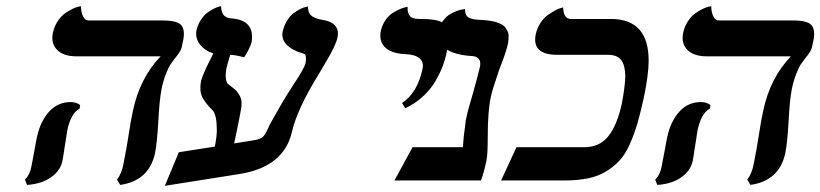

<svg xmlns="http://www.w3.org/2000/svg" viewBox="-20 -580 2636 617"><path d="M195.8 -159.2Q195.3 -154.3 192.4 -136.2Q189.5 -118.2 188 -108.9Q182.1 -68.8 180.2 -61Q173.3 -30.8 143.3 -9.8Q113.3 11.2 66.9 14.2L60.1 -2.9Q76.7 -19.5 81.1 -45.9Q84.5 -62 90.8 -97.2Q95.7 -126 99.1 -141.1Q110.4 -191.4 138.2 -221.7Q166 -252 207 -252Q225.6 -252 237.8 -242.2L235.8 -231Q207.5 -216.3 195.8 -159.2ZM499 -293Q492.2 -256.8 488.8 -190.9Q484.9 -120.1 478 -86.9Q458.5 1 366.2 14.2L356 -2.9Q371.1 -22 377 -54.2Q387.2 -106 392.1 -139.2Q400.9 -196.3 407.2 -224.1Q429.2 -329.1 496.1 -398.9H227.1Q183.6 -398.9 163.3 -419.9Q143.1 -440.9 149.9 -474.1Q154.3 -495.1 165.3 -511.7Q176.3 -528.3 188.7 -537.1Q201.2 -545.9 212.9 -551.5Q224.6 -557.1 232.4 -558.6L240.2 -560.1Q240.2 -541 246.8 -527.6Q253.4 -514.2 264.2 -514.2H503.9Q549.3 -514.2 562.3 -499.3Q575.2 -484.4 568.8 -451.2Q568.4 -448.2 566.4 -440.4Q564.5 -432.6 564 -428.2Q561 -414.6 541 -391.1Q531.2 -377.9 526.9 -371.6Q522.5 -365.2 513.7 -343.5Q504.9 -321.8 499 -293Z M732.4 -119.1 793.5 -128.9Q816.9 -132.3 825.4 -140.9Q834 -149.4 846.7 -179.2Q848.6 -182.1 860.1 -203.1Q871.6 -224.1 886.7 -249.8Q901.9 -275.4 922.4 -307.1Q957 -357.9 962.4 -378.9Q965.8 -404.8 956.5 -407.2Q919.4 -417.5 901.1 -436.5Q882.8 -455.6 888.7 -480Q893.6 -500 903.6 -515.4Q913.6 -530.8 924.6 -538.6Q935.5 -546.4 946 -551.5Q956.5 -556.6 962.9 -557.6L969.7 -559.1Q969.7 -539.6 979.5 -530.5Q989.3 -521.5 1011.7 -517.1Q1074.7 -508.3 1064.5 -459Q1063 -452.1 1059.6 -443.6Q1056.2 -435.1 1053 -428Q1049.8 -420.9 1043 -408.4Q1036.1 -396 1032.5 -389.6Q1028.8 -383.3 1019.3 -367.2Q1009.8 -351.1 1006.3 -345.2Q934.1 -228.5 917.5 -153.8Q890.6 -41.5 744.6 -20L509.8 17.1L554.7 -90.8L670.4 -108.9Q676.8 -141.6 676.8 -161.1Q676.8 -210 663.6 -225.1Q638.2 -250 629.2 -269.8Q620.1 -289.6 626.5 -321.8Q631.8 -342.3 665.5 -408.2Q637.7 -417.5 622.3 -437.5Q606.9 -457.5 611.3 -481.9Q615.7 -501 625.5 -516.1Q635.3 -531.2 646.2 -539.1Q657.2 -546.9 667.2 -552Q677.2 -557.1 683.6 -558.6L690.4 -560.1Q690.9 -547.4 694.3 -539.1Q697.8 -530.8 703.9 -527.1Q710 -523.4 713.1 -522.5Q716.3 -521.5 721.7 -521Q799.8 -516.1 788.6 -444.8Q787.1 -437.5 779.3 -421.4Q771.5 -405.3 764.6 -396Q733.9 -403.8 719.7 -403.8Q710.9 -374.5 707.5 -359.9Q701.7 -325.7 711.4 -311Q728 -298.8 735.8 -291.7Q743.7 -284.7 750 -273.2Q756.3 -261.7 756.3 -248Q756.3 -232.9 752.4 -217.8Q749 -197.8 741.5 -161.9Q733.9 -126 732.4 -119.1Z M1282.2 -231.9 1272 -249Q1321.3 -281.2 1337.9 -358.9Q1342.3 -379.9 1328.6 -392.1Q1314.9 -404.3 1286.1 -405.8Q1239.3 -407.2 1218 -427.2Q1196.8 -447.3 1204.1 -481.9Q1208.5 -500.5 1218.8 -515.4Q1229 -530.3 1241 -537.8Q1252.9 -545.4 1264.2 -550.3Q1275.4 -555.2 1282.7 -556.6L1290 -558.1Q1289.1 -546.9 1291.7 -539.1Q1294.4 -531.2 1298.1 -527.3Q1301.8 -523.4 1309.3 -521.5Q1316.9 -519.5 1321.8 -519.3Q1326.7 -519 1335.9 -519Q1383.3 -519 1402.6 -507.3Q1421.9 -495.6 1421.9 -462.9Q1421.9 -442.4 1414.1 -405.8Q1410.2 -386.7 1402.3 -366.5Q1394.5 -346.2 1379.9 -320.3Q1365.2 -294.4 1339.8 -270.8Q1314.5 -247.1 1282.2 -231.9Z M1557.6 -270Q1547.4 -224.6 1547.4 -141.1Q1547.4 -85.9 1543.5 -64.9Q1535.2 -24.4 1525.4 0H1247.6L1305.7 -106.9H1467.8Q1469.2 -140.1 1475.6 -183.1Q1475.6 -191.4 1479.5 -205.1Q1481.4 -218.3 1501.5 -286.1Q1520.5 -355.5 1522.5 -366.2Q1525.4 -382.3 1518.6 -390.6Q1511.7 -398.9 1497.6 -399.9Q1440.9 -402.8 1410.9 -424.1Q1380.9 -445.3 1387.7 -477.1Q1392.1 -497.1 1402.8 -512Q1413.6 -526.9 1425.5 -533.9Q1437.5 -541 1448.7 -545.2Q1460 -549.3 1467.3 -549.8L1474.6 -550.8Q1474.1 -539.6 1478 -532.2Q1481.9 -524.9 1490.2 -521.7Q1498.5 -518.6 1504.9 -517.6Q1511.2 -516.6 1522.5 -516.1Q1533.2 -515.6 1541.5 -514.9Q1549.8 -514.2 1559.6 -512.5Q1569.3 -510.7 1576.4 -508.3Q1583.5 -505.9 1591.3 -502Q1599.1 -498 1603 -492.7Q1606.9 -487.3 1610.8 -480Q1614.7 -472.7 1614.5 -463.1Q1614.3 -453.6 1612.8 -441.9Q1607.4 -414.1 1583.5 -354Q1562.5 -292.5 1557.6 -270Z M1978.5 -248Q1989.3 -307.1 1989.3 -335Q1989.3 -368.7 1976.8 -386.2Q1964.4 -403.8 1933.6 -403.8H1770.5Q1729.5 -403.8 1712.2 -420.4Q1694.8 -437 1701.7 -470.2Q1706.1 -490.2 1716.8 -506.3Q1727.5 -522.5 1739.7 -531.2Q1752 -540 1763.2 -546.1Q1774.4 -552.2 1782.2 -554.2L1789.6 -556.2Q1791 -519 1814.5 -519H1943.4Q2064.5 -519 2064.5 -384.8Q2064.5 -340.3 2048.3 -263.2Q2037.6 -214.8 2027.6 -180.9Q2017.6 -147 2003.2 -115.2Q1988.8 -83.5 1970.5 -63.7Q1952.1 -43.9 1926.8 -28.6Q1901.4 -13.2 1868.2 -6.6Q1835 0 1791.5 0H1590.3L1639.6 -106.9H1857.4Q1906.2 -106.9 1934.6 -141.8Q1962.9 -176.8 1978.5 -248Z M2221.2 -159.2Q2220.7 -154.3 2217.8 -136.2Q2214.8 -118.2 2213.4 -108.9Q2207.5 -68.8 2205.6 -61Q2198.7 -30.8 2168.7 -9.8Q2138.7 11.2 2092.3 14.2L2085.4 -2.9Q2102.1 -19.5 2106.4 -45.9Q2109.9 -62 2116.2 -97.2Q2121.1 -126 2124.5 -141.1Q2135.7 -191.4 2163.6 -221.7Q2191.4 -252 2232.4 -252Q2251 -252 2263.2 -242.2L2261.2 -231Q2232.9 -216.3 2221.2 -159.2ZM2524.4 -293Q2517.6 -256.8 2514.2 -190.9Q2510.3 -120.1 2503.4 -86.9Q2483.9 1 2391.6 14.2L2381.3 -2.9Q2396.5 -22 2402.3 -54.2Q2412.6 -106 2417.5 -139.2Q2426.3 -196.3 2432.6 -224.1Q2454.6 -329.1 2521.5 -398.9H2252.4Q2209 -398.9 2188.7 -419.9Q2168.5 -440.9 2175.3 -474.1Q2179.7 -495.1 2190.7 -511.7Q2201.7 -528.3 2214.1 -537.1Q2226.6 -545.9 2238.3 -551.5Q2250 -557.1 2257.8 -558.6L2265.6 -560.1Q2265.6 -541 2272.2 -527.6Q2278.8 -514.2 2289.6 -514.2H2529.3Q2574.7 -514.2 2587.6 -499.3Q2600.6 -484.4 2594.2 -451.2Q2593.8 -448.2 2591.8 -440.4Q2589.8 -432.6 2589.4 -428.2Q2586.4 -414.6 2566.4 -391.1Q2556.6 -377.9 2552.2 -371.6Q2547.9 -365.2 2539.1 -343.5Q2530.3 -321.8 2524.4 -293Z"/></svg>

Font: Linear Smooth
Style: Bold Italic
Weight: 700
Designer: Philipp H. Poll, Flanker
Foundry: Philipp H. Poll, reworked by Flanker
Version: Version 1.061 | FøM Fix